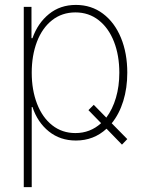

<svg xmlns="http://www.w3.org/2000/svg" viewBox="-20 -558 610 777"><path d="M410.2 -82Q435.5 -115.7 449.2 -162.4Q462.9 -209 462.9 -263.7Q462.9 -333.5 441.4 -388.9Q419.9 -444.3 379.6 -476.1Q339.4 -507.8 285.2 -507.8Q231 -507.8 190.9 -476.3Q150.9 -444.8 129.6 -389.2Q108.4 -333.5 108.4 -263.7Q108.4 -193.8 129.9 -138.2Q151.4 -82.5 191.4 -51Q231.4 -19.5 285.2 -19.5Q345.2 -19.5 389.2 -59.6L337.9 -112.3L359.4 -133.8ZM76.2 -530.3H107.4V-403.3H111.3Q132.8 -464.4 178.2 -501.2Q223.6 -538.1 287.1 -538.1Q349.6 -538.1 396.7 -502.7Q443.8 -467.3 469.5 -405Q495.1 -342.8 495.1 -263.7Q495.1 -201.7 478.8 -148.9Q462.4 -96.2 432.1 -59.1L495.1 4.9L473.6 27.3L411.1 -37.1Q359.4 10.7 287.1 10.7Q223.6 10.7 177.7 -26.1Q131.8 -63 111.3 -125H108.4V199.2H76.2Z"/></svg>

Font: Pretendard JP Thin
Style: Regular
Weight: 100
Designer: Base glyphs from Inter by Rasmus Andersson; Hangeul glyphs from Noto Sans CJK(Source Han Sans) by Jang Soo-young and Kan
Foundry: Kil Hyung-jin
Version: Version 1.309